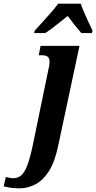

<svg xmlns="http://www.w3.org/2000/svg" viewBox="-148 -786 524 1046"><path d="M-37 240Q-65 240 -85 237.5Q-105 235 -128 229L-116 178Q-109 180 -97.5 182.5Q-86 185 -77 185Q-50 185 -31.5 168.5Q-13 152 1.5 113Q16 74 30 8L114 -399Q118 -414 120 -426.5Q122 -439 122 -448Q122 -469 112 -477Q102 -485 79 -485H63L73 -536H285L169 8Q151 95 119 145.5Q87 196 46.5 217.5Q6 239 -37 240ZM41 -619Q58 -638 81.5 -663.5Q105 -689 128.5 -716Q152 -743 169 -766H292Q299 -745 310.5 -718Q322 -691 334.5 -664.5Q347 -638 356 -619L353 -606H295Q280 -623 258 -650.5Q236 -678 221 -699Q189 -674 158 -649Q127 -624 99 -606H38Z"/></svg>

Font: Noto Serif Condensed
Style: Bold Italic
Weight: 700
Width: 3
Italic angle: -12°
Designer: Monotype Design Team
Foundry: Monotype Imaging Inc.
Version: Version 2.014